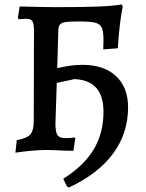

<svg xmlns="http://www.w3.org/2000/svg" viewBox="-20 -671 655 859"><path d="M553 -191Q553 -75 486 16Q419 107 288 168L279 162L263 129Q356 70 399.5 -3Q443 -76 443 -171Q443 -312 313 -317L234 -300L228 -119Q228 -80 237 -66.5Q246 -53 275 -53Q290 -53 314 -56L317 -51L308 4Q295 3 270 3Q218 0 190 0Q131 0 49 12L55 -44Q100 -52 115.5 -69.5Q131 -87 131 -130L132 -533Q132 -565 125 -576Q118 -587 97 -587L64 -585L60 -591L68 -642Q185 -639 227 -639Q348 -639 415 -641.5Q482 -644 524 -651L529 -643Q514 -566 507 -455L442 -450Q443 -467 443 -494Q443 -532 434.5 -548.5Q426 -565 403.5 -570Q381 -575 331 -575Q293 -575 275 -572.5Q257 -570 249.5 -562.5Q242 -555 241 -538L236 -366Q298 -381 348 -381Q445 -381 499 -330.5Q553 -280 553 -191Z"/></svg>

Font: Alegreya Medium
Style: Regular
Weight: 500
Designer: Juan Pablo del Peral
Foundry: Huerta Tipografica
Version: Version 2.007; ttfautohint (v1.6)